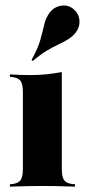

<svg xmlns="http://www.w3.org/2000/svg" viewBox="-20 -696 316 716"><path d="M65.3 -209.7V-352.4Q65.3 -381.5 57.3 -393.5Q49.2 -405.6 25 -408.9L16.9 -409.7V-418.5Q41.1 -416.9 59.7 -416.5Q78.2 -416.1 96.8 -416.1Q126.6 -416.1 154 -419Q181.5 -421.8 210.5 -427.4V-418.5V-209.7ZM137.9 -2.4Q112.9 -2.4 85.9 -2Q58.9 -1.6 16.9 0V-8.9L26.6 -9.7Q49.2 -12.9 57.3 -25Q65.3 -37.1 65.3 -66.1V-209.7H210.5V-66.1Q210.5 -37.1 218.5 -25Q226.6 -12.9 249.2 -9.7L259.7 -8.9V0Q217.7 -1.6 190.7 -2Q163.7 -2.4 137.9 -2.4ZM102.4 -468.5 97.6 -472.6Q121.8 -516.1 130.6 -548Q139.5 -579.8 144.8 -603.6Q150 -627.4 163.7 -646.8Q180.6 -670.2 207.3 -674.6Q233.9 -679 254 -662.1Q274.2 -645.2 276.2 -619.8Q278.2 -594.4 261.3 -573.4Q249.2 -558.9 234.3 -549.6Q219.4 -540.3 199.6 -531Q179.8 -521.8 155.6 -507.7Q131.5 -493.5 102.4 -468.5Z"/></svg>

Font: Playfair 144pt SemiCondensed Black
Style: Regular
Weight: 900
Width: 4
Designer: Claus Eggers Sørensen
Foundry: Claus Eggers Sørensen
Version: Version 2.203